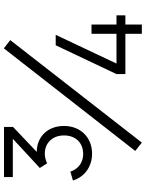

<svg xmlns="http://www.w3.org/2000/svg" viewBox="101 -862 761 1003"><g transform="rotate(-90 481.5 -360.5)"><path d="M194.5 -34.5 238 0 773.5 -687.5 730.5 -721ZM325 -406.5C325 -489.5 271.5 -548.5 189.5 -549L320 -673V-720H58V-674H258L105.5 -533L129.5 -495C145 -502 163 -507 179.5 -507C237 -507 275.5 -466.5 275.5 -406.5C275.5 -347.5 239 -307.5 180 -306.5C137.5 -306 101 -329 86.5 -373.5L40 -360C59 -298 114 -260 180 -260C264.5 -260 325 -320 325 -406.5ZM855 -263H806.5V-132.5H651L801 -450H746.5L596 -132.5V-86H806.5V0H855V-86H903V-132.5H855Z"/></g></svg>

Font: Hauora Light
Style: Regular
Weight: 300
Designer: Wayne Shih
Foundry: WCYS
Version: Version 1.001;hotconv 1.0.109;makeotfexe 2.5.65596